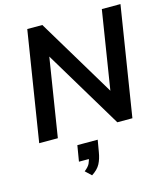

<svg xmlns="http://www.w3.org/2000/svg" viewBox="-139 -810 1033 1194"><g transform="rotate(-15 377.5 -213.5)"><path d="M38 0 150 -705H247L569 -169L546 -176L630 -705H750L638 0H541L219 -536L242 -529L158 0ZM304 278 266 242Q292 222 301 203.5Q310 185 314 160L339 175H247L264 73H395L382 149Q375 192 359 222.5Q343 253 304 278Z"/></g></svg>

Font: Mulish ExtraLight
Style: Bold Italic
Weight: 700
Italic angle: -9°
Version: Version 3.603